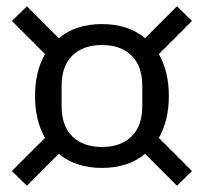

<svg xmlns="http://www.w3.org/2000/svg" viewBox="-20 -656 652 614"><path d="M66 -62 18 -109 124 -215Q92 -271 92 -349Q92 -427 124 -483L18 -589L66 -636L168 -534Q222 -579 306 -579Q390 -579 444 -534L546 -636L594 -589L488 -483Q520 -427 520 -349Q520 -271 488 -215L594 -109L546 -62L444 -164Q390 -119 306 -119Q222 -119 168 -164ZM435 -317V-381Q435 -445 400.5 -478.5Q366 -512 306 -512Q246 -512 211.5 -478.5Q177 -445 177 -381V-317Q177 -253 211.5 -219.5Q246 -186 306 -186Q366 -186 400.5 -219.5Q435 -253 435 -317Z"/></svg>

Font: Anuphan
Style: Regular
Weight: 400
Designer: Mike Abbink, Paul van der Laan, Pieter van Rosmalen, Mint Tantisuwanna
Foundry: Bold Monday; Cadson Demak
Version: Version 3.002;hotconv 1.0.109;makeotfexe 2.5.65596